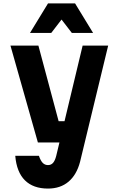

<svg xmlns="http://www.w3.org/2000/svg" viewBox="-20 -881 690 1120"><path d="M41 -615H204L322 -174H402L373 -50H201ZM611 -615 447 63Q427 139 379.5 179Q332 219 260 219Q174 219 125.5 171Q77 123 69 28H207Q217 57 229.5 69.5Q242 82 260 82Q278 82 289.5 69Q301 56 308 28L462 -615ZM155 -689 260 -861H418L523 -689H399L295 -824H383L279 -689Z"/></svg>

Font: Martian Mono SemiCondensed
Style: Bold
Weight: 700
Width: 4
Designer: Roman Shamin
Foundry: Evil Martians
Version: Version 1.000